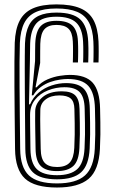

<svg xmlns="http://www.w3.org/2000/svg" viewBox="-20 -828 505 857"><path d="M234.3 9Q134.8 9 91.6 -30.9Q48.3 -70.9 47.2 -162.6Q46.3 -240.5 45.5 -311Q44.8 -381.5 44.4 -442.4Q44.1 -503.3 44.4 -552.6Q44.7 -601.9 45.8 -637.3Q48.3 -698 67.7 -735.6Q87.1 -773.2 127.2 -790.8Q167.3 -808.4 231.9 -808.4Q297 -808.4 337.3 -791.6Q377.6 -774.9 397.3 -738.5Q416.9 -702.2 419.7 -643.2Q420.2 -632.3 420.3 -621.1Q420.5 -609.9 420.5 -598.3Q420.5 -586.6 420.3 -574.4Q420.2 -562.1 419.7 -549.3H396.8Q397.3 -561.6 397.4 -573.7Q397.6 -585.7 397.6 -597.4Q397.6 -609.1 397.5 -620.4Q397.4 -631.7 396.8 -642.5Q394.3 -695.6 376.8 -728.1Q359.3 -760.5 324 -775.3Q288.7 -790.1 231.9 -790.1Q175.9 -790.1 140.8 -774.6Q105.6 -759 88.3 -725.2Q71.1 -691.4 68.7 -636.6Q67.6 -601 67.2 -551.5Q66.8 -502 67.3 -441.2Q67.7 -380.3 68.4 -310.2Q69.1 -240 70.1 -162.9Q71 -80.5 109.2 -44.9Q147.4 -9.3 234.3 -9.3Q319.7 -9.3 359.3 -44.9Q398.9 -80.4 403.1 -163.9Q404.8 -199.6 405.2 -226.1Q405.5 -252.6 405.1 -279.5Q404.6 -306.3 403.8 -342.9Q402.4 -413.2 374.5 -444.3Q346.7 -475.4 282 -475.4Q267.4 -475.4 247.1 -472.5Q226.7 -469.7 204.5 -462Q182.4 -454.3 162.4 -439.9Q142.3 -425.5 128.5 -402.6H121.8L136.5 -555.6Q136.7 -560.6 136.7 -573.1Q136.7 -585.6 136.8 -601.6Q137 -617.7 137.3 -633.1Q139.5 -689.5 162.3 -712.3Q185.1 -735.1 231.9 -735.1Q280.9 -735.1 303.2 -713.7Q325.6 -692.3 327.9 -643.9Q328.5 -633.6 328.7 -622.6Q328.9 -611.6 328.9 -599.9Q328.9 -588.3 328.7 -575.7Q328.5 -563.1 328 -549.3H305.1Q305.5 -562.1 305.7 -574.3Q305.9 -586.5 305.9 -598.3Q306 -610.1 305.8 -621.4Q305.6 -632.8 305 -643.3Q303.1 -683.1 285.6 -699.9Q268.1 -716.8 231.9 -716.8Q195.8 -716.8 178.5 -697.7Q161.2 -678.6 159.8 -632.6Q159.5 -618.5 159.4 -600.7Q159.3 -582.8 159.3 -567.8Q159.4 -552.8 159.3 -547L138.5 -438.1H143.2Q164.2 -461.9 192.6 -473.9Q221 -485.8 247.9 -489.7Q274.8 -493.7 291.5 -493.7Q363 -493.7 394.1 -458.4Q425.2 -423 426.7 -343.3Q427.4 -309.4 427.9 -282.9Q428.4 -256.3 428.1 -228.6Q427.8 -200.8 426 -162.6Q421.2 -68.9 375.7 -29.9Q330.1 9 234.3 9ZM234.3 -27.6Q159.5 -27.6 126.6 -59.1Q93.8 -90.5 93 -163.1Q92.6 -192.8 92.3 -237.7Q91.9 -282.5 91.5 -333.4Q91 -384.4 90.8 -433.3Q90.6 -482.3 90.5 -521.3Q90.5 -560.2 90.7 -580.1Q90.9 -585 90.9 -591.8Q90.9 -598.7 91 -609.2Q91.1 -619.8 91.6 -635.4Q94 -684.3 108.9 -714.3Q123.8 -744.3 154 -758Q184.1 -771.8 231.9 -771.8Q305.8 -771.8 338.1 -741.4Q370.5 -711 373.8 -641.2Q374.6 -627 374.7 -612.7Q374.8 -598.4 374.6 -582.8Q374.3 -567.3 373.8 -549.3H350.9Q351.4 -560.3 351.6 -572.5Q351.8 -584.6 351.8 -596.9Q351.8 -609.1 351.6 -620.7Q351.3 -632.2 350.8 -642Q347.4 -701.9 319.6 -727.6Q291.7 -753.4 231.9 -753.4Q168.8 -753.4 142.9 -724.4Q117 -695.4 114.6 -634.3Q113.9 -610.4 113.9 -589.6Q113.8 -568.9 113.6 -560.9L109.4 -362.3H114.1Q128.1 -394.5 153.7 -415.5Q179.2 -436.5 211 -446.8Q242.7 -457.1 275.1 -457.1Q331.5 -457.1 355.6 -430.1Q379.7 -403.2 380.8 -342.5Q381.6 -307.6 382.1 -281.4Q382.6 -255.2 382.3 -228.4Q382 -201.6 380.2 -164.7Q376.5 -90.7 342.2 -59.1Q307.9 -27.6 234.3 -27.6ZM234.3 -46Q294.8 -46 324.4 -72.7Q354 -99.5 357.3 -165.5Q359 -202 359.4 -227.5Q359.7 -253.1 359.2 -279.1Q358.8 -305.2 357.9 -342.3Q356.9 -393.9 336.1 -416.3Q315.3 -438.7 267.9 -438.7Q229.3 -438.7 194 -424.6Q158.7 -410.6 136.5 -383Q114.2 -355.5 114.2 -314.7Q114.2 -289.7 114.5 -266Q114.8 -242.3 115.2 -217.4Q115.6 -192.5 115.9 -163.3Q116.6 -100.3 144.2 -73.2Q171.9 -46 234.3 -46ZM234.3 -64.3Q183.8 -64.3 161.7 -87.4Q139.5 -110.4 138.8 -163.5Q138.2 -207.4 137.3 -249Q136.5 -290.5 137.1 -332.5Q138 -366.2 168.7 -393.3Q199.5 -420.4 256 -420.4Q298.4 -420.4 316.3 -401.8Q334.2 -383.1 335 -341.7Q335.9 -307.4 336.3 -281.1Q336.7 -254.9 336.5 -228.5Q336.2 -202.2 334.5 -167.3Q331.8 -109.7 307.2 -87Q282.5 -64.3 234.3 -64.3ZM234.3 -82.6Q273.3 -82.6 291.4 -102.6Q309.4 -122.6 311.6 -168.1Q313.2 -202.7 313.5 -227.4Q313.8 -252.1 313.4 -277.9Q313 -303.8 312.1 -341.4Q311.6 -374.1 295.8 -388.1Q280 -402.1 244.7 -402.1Q207.3 -402.1 184.1 -384.4Q160.9 -366.8 160 -338.4Q158.9 -296.6 160 -252.2Q161.1 -207.8 161.7 -163.8Q162.3 -119.3 179.7 -101Q197 -82.6 234.3 -82.6Z"/></svg>

Font: Big Shoulders Inline Text Thin
Style: Regular
Weight: 100
Designer: Patric King
Foundry: XO Type Co
Version: Version 2.002